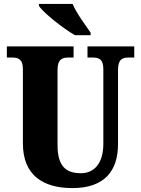

<svg xmlns="http://www.w3.org/2000/svg" viewBox="-20 -951 720 981"><path d="M363 -771H443V-784C417 -822 369 -886 351 -931H179V-921C201 -886 301 -807 363 -771ZM350 10C517 10 583 -81 583 -215V-594C583 -650 607 -657 639 -657H666V-714H427V-657H453C484 -657 508 -650 508 -598V-217C508 -110 456 -66 394 -66C318 -66 274 -100 274 -210V-594C274 -650 300 -657 330 -657H356V-714H15V-657H41C72 -657 97 -650 97 -598V-218C97 -54 202 10 350 10Z"/></svg>

Font: Noto Serif Devanagari Condensed Black
Style: Regular
Weight: 900
Width: 3
Designer: Universal Thirst, Indian Type Foundry and the Monotype Design Team
Foundry: Monotype Imaging Inc.
Version: Version 2.004